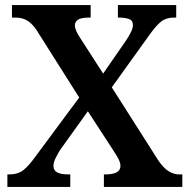

<svg xmlns="http://www.w3.org/2000/svg" viewBox="-20 -734 745 754"><path d="M9 0V-49H15Q51 -49 72.5 -66.5Q94 -84 119 -119L291 -351L126 -612Q109 -639 89 -652Q69 -665 40 -665H27V-714H336V-665H331Q297 -665 285.5 -656Q274 -647 274 -635Q274 -625 279.5 -612Q285 -599 300 -577L385 -445L475 -575Q485 -590 493.5 -606.5Q502 -623 502 -636Q502 -654 486 -659.5Q470 -665 447 -665H443V-714H672V-665H663Q633 -665 613 -649.5Q593 -634 564 -593L419 -391L603 -102Q624 -72 644 -60.5Q664 -49 683 -49H696V0H388V-49H393Q453 -49 453 -82Q453 -93 447.5 -105.5Q442 -118 420 -151L325 -297L216 -145Q208 -132 199 -114.5Q190 -97 190 -82Q190 -65 204.5 -57Q219 -49 252 -49H256V0Z"/></svg>

Font: Noto Serif Telugu SemiBold
Style: Regular
Weight: 600
Designer: Jelle Bosma - Monotype Design Team
Foundry: Monotype Imaging Inc.
Version: Version 2.005; ttfautohint (v1.8.4.7-5d5b)